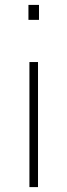

<svg xmlns="http://www.w3.org/2000/svg" viewBox="-20 -763 275 783"><path d="M96 -682V-743H139V-682ZM100 0V-510H135V0Z"/></svg>

Font: Saira Thin
Style: Regular
Weight: 100
Designer: Hector Gatti with collaboration of the Omnibus-Type team
Foundry: Omnibus-Type
Version: Version 1.101